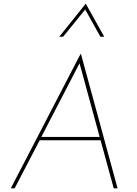

<svg xmlns="http://www.w3.org/2000/svg" viewBox="-20 -1030 749 1050"><path d="M530 -263H197L60 0H39L420 -734H423L623 0H602ZM525 -281 415 -684 206 -281ZM529 -829 446 -978 325 -829H304L449 -1010L550 -829Z"/></svg>

Font: Josefin Sans Thin
Style: Italic
Weight: 200
Italic angle: -7°
Designer: Santiago Orozco
Foundry: Typemade
Version: Version 2.000